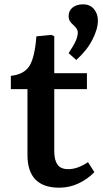

<svg xmlns="http://www.w3.org/2000/svg" viewBox="-20 -847 471 881"><path d="M330.1 -571.8 294.9 -603Q318.8 -639.2 327.9 -660.2Q336.9 -681.2 336.9 -698.2Q336.9 -705.1 334 -710.9Q331.1 -716.8 328.1 -720.2Q325.2 -723.6 317.9 -731Q306.2 -741.2 300.5 -750.5Q294.9 -759.8 294.9 -772.9Q294.9 -797.9 313.2 -812.5Q331.5 -827.1 360.8 -827.1Q393.1 -827.1 411.1 -805.4Q429.2 -783.7 429.2 -752.9Q429.2 -714.4 404.3 -665.3Q379.4 -616.2 330.1 -571.8ZM252 14.2Q106 14.2 106 -136.2V-438H29.8V-499Q90.3 -505.4 115 -544.4Q139.6 -583.5 147 -680.2L214.8 -687L229 -681.2V-511.2H378.9V-438H229V-152.8Q229 -112.8 243.7 -91.8Q258.3 -70.8 293.9 -70.8Q335.9 -70.8 383.8 -103L413.1 -57.1Q381.8 -24.9 340.3 -5.4Q298.8 14.2 252 14.2Z"/></svg>

Font: Literata Book SemiBold
Style: Regular
Weight: 600
Designer: Latin by Veronika Burian and Jose Scaglione. Greek by Irene Vlachou. Cyrillic by Vera Evstafieva
Foundry: TypeTogether
Version: Version 2.003;PS 002.003;hotconv 1.0.88;makeotf.lib2.5.64775